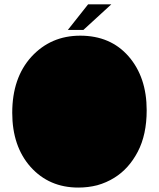

<svg xmlns="http://www.w3.org/2000/svg" viewBox="-20 -849 729 880"><path d="M347.7 -685.5C440.1 -685.5 514 -654 569.3 -590.8C624.7 -527 652.3 -444.7 652.3 -343.8C652.3 -268.9 638.7 -205.4 611.3 -153.3C584 -101.2 548.2 -61.5 503.9 -34.2C479.8 -19.2 453.8 -7.8 425.8 0C397.8 7.2 368.8 10.7 338.9 10.7C249.7 10.7 176.8 -20.8 120.1 -84C64.1 -147.1 36.1 -229.8 36.1 -332C36.1 -438.8 65.4 -524.4 124 -588.9C183.3 -653.3 257.8 -685.5 347.7 -685.5ZM383.8 -829.1H490.2L362.3 -711.9H291Z"/></svg>

Font: ImmaginiFont
Style: Regular
Weight: 400
Version: Version 1.0